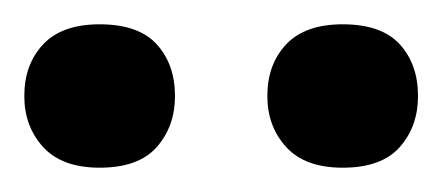

<svg xmlns="http://www.w3.org/2000/svg" viewBox="-20 -782 364 158"><path d="M62 -644Q31 -644 15.5 -661Q0 -678 0 -703Q0 -729 15.5 -745.5Q31 -762 62 -762Q94 -762 109 -745.5Q124 -729 124 -703Q124 -678 109 -661Q94 -644 62 -644ZM262 -644Q231 -644 215.5 -661Q200 -678 200 -703Q200 -729 215.5 -745.5Q231 -762 262 -762Q294 -762 309 -745.5Q324 -729 324 -703Q324 -678 309 -661Q294 -644 262 -644Z"/></svg>

Font: SVN-Sora Variable
Style: Regular
Weight: 400
Designer: Jonathan Barnbrook, Julián Moncada
Foundry: Barnbrook Fonts
Version: Version 2.000 - Viet hoa boi STYLEno.1 Fonts